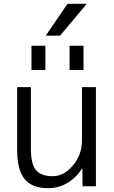

<svg xmlns="http://www.w3.org/2000/svg" viewBox="-20 -977 598 1007"><path d="M345 -610V-737H418V-610ZM145 -610V-737H218V-610ZM295 -790H220L334 -957H435ZM142 -520V-197Q142 -117 168.5 -85Q195 -53 257 -53Q315 -53 362.5 -109Q410 -165 410 -242V-520H483V0H413L412 -93H410Q380 -45 333.5 -17.5Q287 10 233 10Q149 10 109.5 -37.5Q70 -85 70 -190V-520Z"/></svg>

Font: Mplus 1p
Style: Regular
Weight: 400
Version: Version 1.061